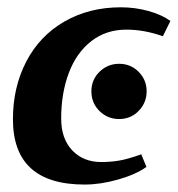

<svg xmlns="http://www.w3.org/2000/svg" viewBox="-20 -491 484 521"><path d="M209.5 9.8Q15.1 9.8 15.1 -167.5Q15.1 -254.4 51.3 -324Q87.4 -393.6 154.5 -432.4Q221.7 -471.2 308.1 -471.2Q346.2 -471.2 382.6 -461.2Q418.9 -451.2 442.4 -434.1L421.9 -392.6Q371.6 -410.6 322.8 -410.6Q268.1 -410.6 227.8 -379.4Q187.5 -348.1 166.7 -293Q146 -237.8 146 -169.4Q146 -114.7 176 -83Q206.1 -51.3 254.9 -51.3Q279.3 -51.3 303 -55.2Q326.7 -59.1 363.3 -72.3L377.4 -38.1Q347.7 -17.1 300 -3.7Q252.4 9.8 209.5 9.8ZM228 -243.2Q228 -274.9 250.2 -296.4Q272.5 -317.9 303.2 -317.9Q334.5 -317.9 356.2 -296.1Q377.9 -274.4 377.9 -243.2Q377.9 -212.4 356.4 -190.2Q335 -168 303.2 -168Q272 -168 250 -189.7Q228 -211.4 228 -243.2Z"/></svg>

Font: Liberation Serif
Style: Bold Italic
Weight: 700
Italic angle: -16.333°
Designer: Steve Matteson
Foundry: Ascender Corporation
Version: Version 2.1.5